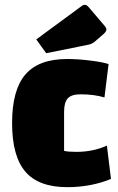

<svg xmlns="http://www.w3.org/2000/svg" viewBox="-20 -759 489 794"><path d="M30 -250Q30 -387 85 -451Q140 -515 258 -515Q302 -515 354 -508.5Q406 -502 429 -494L412 -356Q369 -369 313 -369Q276 -369 260.5 -352.5Q245 -336 245 -296V-135Q261 -131 296 -131Q366 -131 422 -157L439 -19Q356 15 258 15Q140 15 85 -49Q30 -113 30 -250ZM130 -596 319 -735Q324 -739 330 -739Q335 -739 338.5 -737Q342 -735 348 -728L411 -654Q420 -644 420 -637Q420 -629 409 -619L371 -586Q360 -577 345 -574L171 -539Z"/></svg>

Font: Changa ExtraBold
Style: Regular
Weight: 800
Designer: Eduardo Rodriguez Tunni
Foundry: Eduardo Rodriguez Tunni
Version: Version 2.002; ttfautohint (v1.5) -l 8 -r 50 -G 220 -x 14 -H